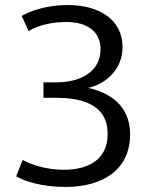

<svg xmlns="http://www.w3.org/2000/svg" viewBox="-20 -725 576 760"><path d="M495 -193C495 -54 388 15 239 15C147 15 79 -7 44 -27C52 -49 61 -70 70 -92C98 -75 160 -53 233 -53C337 -53 408 -99 406 -197C405 -320 288 -338 200 -338H152V-399H203C300 -399 378 -442 378 -530C378 -601 324 -638 243 -638C183 -638 129 -624 93 -602L66 -662C102 -683 167 -705 248 -705C371 -705 465 -649 465 -538C465 -449 397 -392 329 -377C411 -359 495 -310 495 -193Z"/></svg>

Font: Repo Regular
Style: Regular
Weight: 400
Designer: Stefan Peev
Foundry: Context Ltd
Version: Version 1.502